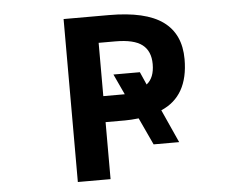

<svg xmlns="http://www.w3.org/2000/svg" viewBox="-52 -796 1104 862"><g transform="rotate(-5 500.0 -365.0)"><path d="M508.8 -372.1 465.8 -464.8H585L610.4 -407.2Q645.5 -434.6 645.5 -496.1Q645.5 -554.7 608.4 -583.5Q571.3 -612.3 487.3 -612.3H412.1V-372.1H487.3Q507.8 -372.1 508.8 -372.1ZM733.4 -136.7H618.2L561.5 -258.8Q525.4 -254.9 500 -254.9H412.1V2H264.6V-732.4H468.8Q633.8 -732.4 711.9 -675.8Q790 -619.1 790 -505.9Q790 -338.9 666 -286.1Z"/></g></svg>

Font: Gen Shin Gothic Monospace Bold
Style: Bold
Weight: 700
Designer: [Source Han Sans]
Ryoko NISHIZUKA  (kana & ideographs); Paul D. Hunt (Latin, Greek & Cyrillic); Wenlong ZHANG  (bopomofo
Version: Version 1.002.20150607